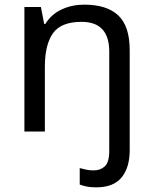

<svg xmlns="http://www.w3.org/2000/svg" viewBox="-20 -566 658 826"><path d="M394 240Q370 240 353 236.5Q336 233 323 228V157Q337 161 351 164Q365 167 383 167Q412 167 431 149.5Q450 132 450 83V-344Q450 -472 331 -472Q242 -472 207.5 -422.5Q173 -373 173 -279V0H85V-536H156L170 -463H175Q201 -505 245.5 -525.5Q290 -546 342 -546Q440 -546 489 -499.5Q538 -453 538 -350V80Q538 155 503 197.5Q468 240 394 240Z"/></svg>

Font: Noto Sans Coptic
Style: Regular
Weight: 400
Designer: Monotype Design Team, Denis Moyogo Jacquerye
Foundry: Monotype Imaging Inc.
Version: Version 2.002; ttfautohint (v1.8.4.7-5d5b)